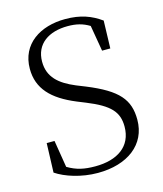

<svg xmlns="http://www.w3.org/2000/svg" viewBox="-113 -826 786 925"><g transform="rotate(-15 280.0 -363.5)"><path d="M261 15C409 15 510 -60 510 -184C510 -284 464 -340 312 -402L267 -420C188 -453 139 -495 139 -572C139 -661 208 -706 302 -706C345 -706 377 -698 410 -678L432 -549H473L477 -687C428 -722 376 -742 299 -742C175 -742 73 -678 73 -554C73 -455 134 -392 250 -344L292 -327C406 -281 442 -241 442 -168C442 -69 367 -19 257 -19C202 -19 164 -27 120 -53L98 -188H59L54 -42C100 -11 178 15 261 15Z"/></g></svg>

Font: Source Han Serif CN Light
Style: Regular
Weight: 300
Designer: Ryoko NISHIZUKA 西塚涼子 (kana & ideographs); Frank Grießhammer (Latin, Greek & Cyrillic); Wenlong ZHANG 张文龙 (bopomofo); San
Foundry: Adobe
Version: Version 2.003;hotconv 1.1.1;makeotfexe 2.6.0